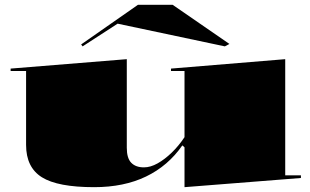

<svg xmlns="http://www.w3.org/2000/svg" viewBox="-20 -760 1284 795"><path d="M370 15Q219 15 153.5 -26Q88 -67 88 -160V-466H24V-476L505 -515V-148Q505 -105 523.5 -86Q542 -67 576 -67Q603 -67 632.5 -83.5Q662 -100 691 -128Q720 -156 744 -192V-466H688V-476L1161 -515V-34H1226V-23L744 15V-150L735 -158Q676 -73 584.5 -29Q493 15 370 15ZM322 -568 316 -576 551 -740H695L930 -578L911 -568L467 -662Z"/></svg>

Font: Kalnia Expanded SemiBold
Style: Regular
Weight: 600
Width: 7
Designer: Frida Medrano
Foundry: Frida Medrano
Version: Version 1.105